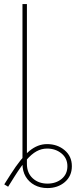

<svg xmlns="http://www.w3.org/2000/svg" viewBox="-20 -748 405 968"><path d="M219.2 200.2Q183.1 200.2 154.5 185.1Q126 169.9 109.6 142.6Q93.3 115.2 93.3 78.1V-29.3H115.7V78.1Q115.7 124 145 150.9Q174.3 177.7 219.2 177.7Q262.2 177.7 291 153.8Q319.8 129.9 319.8 89.8Q319.8 49.8 289.8 25.4Q259.8 1 217.3 1Q189.5 1 164.1 14.9Q138.7 28.8 111.8 60.1Q85 91.3 52.2 143.6L21 193.4L1.5 181.6L33.7 130.9Q86.9 47.4 128.4 12.9Q169.9 -21.5 217.3 -21.5Q269.5 -21.5 305.9 9.3Q342.3 40 342.3 89.8Q342.3 139.6 306.9 169.9Q271.5 200.2 219.2 200.2ZM115.7 -727.5V0H93.3V-727.5Z"/></svg>

Font: Inter 16pt Thin
Style: Regular
Weight: 250
Version: Version 4.001;git-66647c0bb